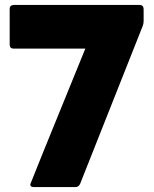

<svg xmlns="http://www.w3.org/2000/svg" viewBox="-20 -754 622 774"><path d="M285 0H115Q102 0 102 -11Q102 -14 324 -558H35Q20 -558 19 -573V-718Q19 -733 35 -734H543Q558 -734 559 -718V-670Q559 -660 556 -651L303 -13Q297 0 285 0Z"/></svg>

Font: YamahaIndonesia935. App XBold
Style: Regular
Weight: 800
Designer: Dalton Maag Ltd
Foundry: Dalton Maag Ltd
Version: Version 1.002; January 01, 2024; Regular/Italic